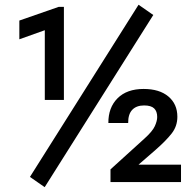

<svg xmlns="http://www.w3.org/2000/svg" viewBox="-20 -754 790 795"><path d="M60.1 -591.3 165.5 -628.9V-340.3H244.6V-725.6H223.1L60.1 -668.9ZM614.7 -691.9 553.7 -734.4 104 -21.5 165 21ZM437.5 0H729.5V-72.3H553.7L624.5 -133.8Q667.5 -171.4 690.9 -201.4Q714.4 -231.4 714.4 -270.5Q714.4 -323.2 677.2 -354.5Q640.1 -385.7 574.7 -385.7Q505.4 -385.7 466.8 -347.2Q428.2 -308.6 428.7 -244.6H510.7Q510.3 -281.2 527.6 -299.3Q544.9 -317.4 576.7 -317.4Q605.5 -317.4 618.2 -305.2Q630.9 -293 630.9 -269.5Q630.9 -253.4 621.1 -231.7Q611.3 -210 578.1 -180.2L437.5 -52.7Z"/></svg>

Font: Roboto Flex
Style: Regular
Weight: 400
Designer: Berlow after Robertson
Foundry: Google
Version: Version 3.200;gftools[0.9.32]